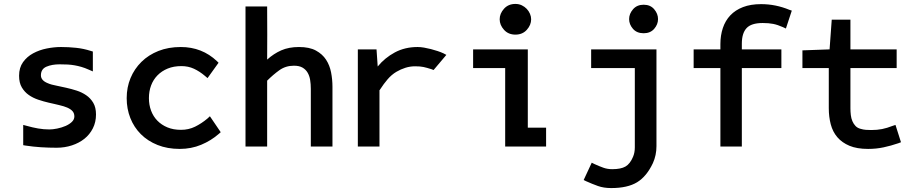

<svg xmlns="http://www.w3.org/2000/svg" viewBox="-20 -745 4637 976"><path d="M231 -87Q248 -87 270.5 -91.5Q293 -96 314 -105Q334 -114 346 -126Q358 -138 358 -153Q358 -169 349 -179.5Q340 -190 322 -198Q306 -205 280 -211Q267 -214 254.5 -217Q242 -220 228 -223Q202 -229 175 -238Q148 -247 126.5 -262Q105 -277 91 -300.5Q77 -324 77 -360Q77 -401 97 -429Q117 -457 148.5 -474Q180 -491 217.5 -498.5Q255 -506 290 -506Q328 -506 366.5 -502Q405 -498 442 -486L452 -483V-382L431 -391Q411 -400 393.5 -405Q376 -410 359 -413Q342 -416 324 -417Q306 -418 283 -418Q244 -418 216 -406Q188 -394 188 -362Q188 -336 223 -322Q232 -318 243 -315Q254 -312 265 -310Q278 -307 290.5 -304.5Q303 -302 316 -299Q343 -293 369.5 -284.5Q396 -276 418 -261Q440 -246 454 -222.5Q468 -199 468 -163Q468 -124 452 -92.5Q436 -61 409 -39.5Q382 -18 345.5 -6Q309 6 268 6Q228 6 188.5 3.5Q149 1 110 -5L98 -7V-110L117 -105Q145 -97 173.5 -92Q202 -87 231 -87Z M894 12Q831 12 781 -8Q731 -28 696 -63Q661 -98 642.5 -145Q624 -192 624 -246Q624 -301 643.5 -348Q663 -395 699 -430.5Q735 -466 785.5 -486Q836 -506 899 -506Q1007 -506 1083 -434L1091 -426L1035 -348L1022 -359Q995 -382 966 -395.5Q937 -409 902 -409Q863 -409 832.5 -396.5Q802 -384 780.5 -362Q759 -340 748 -310.5Q737 -281 737 -246Q737 -212 748 -182.5Q759 -153 780 -131.5Q801 -110 831 -97.5Q861 -85 900 -85Q939 -85 971.5 -101Q1004 -117 1034 -142L1047 -154L1102 -73L1093 -65Q1053 -30 1002.5 -9Q952 12 894 12Z M1338 -442Q1371 -472 1409.5 -489Q1448 -506 1500 -506Q1553 -506 1586 -488Q1619 -470 1637.5 -441.5Q1656 -413 1663 -377Q1670 -341 1670 -304V0H1560V-293Q1560 -318 1556.5 -339Q1553 -360 1543.5 -376Q1534 -392 1517.5 -401.5Q1501 -411 1474 -411Q1432 -411 1400 -388Q1368 -365 1338 -335V0H1228V-712H1338V-699Q1338 -634 1338.5 -570.5Q1339 -507 1338 -442Z M1900 -407Q1936 -451 1987 -478.5Q2038 -506 2103 -506Q2118 -506 2135.5 -503Q2153 -500 2170.5 -495.5Q2188 -491 2204.5 -485.5Q2221 -480 2234 -474L2249 -466L2184 -389L2174 -393Q2149 -401 2132.5 -404.5Q2116 -408 2090 -408Q2065 -408 2041 -400.5Q2017 -393 1995 -380Q1970 -365 1950 -341.5Q1930 -318 1914 -293L1910 -287Q1910 -286 1909.5 -287Q1909 -288 1909 -288V0H1799V-494H1894Z M2520 -647Q2520 -676 2542 -700.5Q2564 -725 2600 -725Q2618 -725 2632.5 -718Q2647 -711 2657.5 -700Q2668 -689 2674 -675Q2680 -661 2680 -647Q2680 -618 2658 -593.5Q2636 -569 2600 -569Q2564 -569 2542 -593.5Q2520 -618 2520 -647ZM2756 -96V0H2548V-399H2385V-494H2663V-96Z M3178 -648Q3178 -675 3198 -698Q3218 -721 3252 -721Q3286 -721 3305.5 -698Q3325 -675 3325 -648Q3325 -621 3305.5 -598.5Q3286 -576 3252 -576Q3217 -576 3197.5 -598.5Q3178 -621 3178 -648ZM3092 115Q3136 115 3159.5 101.5Q3183 88 3198 52Q3207 31 3207 4V-399H2985V-494H3317V-2Q3317 44 3299 84Q3267 152 3218.5 181.5Q3170 211 3087 211Q3049 211 3019.5 200.5Q2990 190 2959 176L2947 170L2988 82L3002 89Q3026 100 3047 107.5Q3068 115 3092 115Z M3642 -399H3506V-494H3642V-521Q3642 -565 3654.5 -602.5Q3667 -640 3692.5 -667Q3718 -694 3757 -709Q3796 -724 3849 -724Q3923 -724 3993 -695L4005 -691L3975 -600L3960 -607Q3933 -619 3910.5 -623.5Q3888 -628 3857 -628Q3799 -628 3775 -602Q3751 -576 3751 -523V-494H3952V-399H3751V0H3642Z M4355 -90Q4368 -86 4381.5 -85Q4395 -84 4409 -84Q4439 -84 4464 -89Q4489 -94 4517 -105L4532 -110L4560 -22L4547 -17Q4509 -4 4471.5 4Q4434 12 4393 12Q4336 12 4298 -4Q4260 -20 4236.5 -47.5Q4213 -75 4203 -113Q4193 -151 4193 -195V-399H4059V-489L4197 -494L4208 -645H4303V-494H4538V-399H4303V-194Q4303 -177 4305 -160Q4307 -143 4313 -129Q4319 -115 4329 -104.5Q4339 -94 4355 -90Z"/></svg>

Font: Codetta
Style: Bold
Weight: 700
Designer: Ulrich Proeller
Foundry: PROSA GmbH
Version: Version 2.00;September 29, 2018;FontCreator 11.5.0.2427 64-b